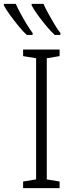

<svg xmlns="http://www.w3.org/2000/svg" viewBox="-79 -969 368 989"><path d="M228 0H40V-34L107 -45V-669L40 -680V-714H228V-680L162 -669V-45L228 -34ZM145 -949Q154 -928 170 -899Q186 -870 202.5 -842.5Q219 -815 232 -799V-789H203Q185 -805 161.5 -833Q138 -861 116.5 -890.5Q95 -920 84 -941V-949ZM2 -949Q13 -925 28.5 -896.5Q44 -868 60 -842Q76 -816 89 -799V-789H59Q41 -805 18 -833Q-5 -861 -26.5 -890.5Q-48 -920 -59 -941V-949Z"/></svg>

Font: Noto Sans Condensed Light
Style: Regular
Weight: 300
Width: 3
Designer: Monotype Design Team
Foundry: Monotype Imaging Inc.
Version: Version 2.013; ttfautohint (v1.8.4.7-5d5b)